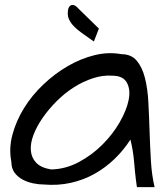

<svg xmlns="http://www.w3.org/2000/svg" viewBox="-20 -772 676 784"><path d="M512.7 -202.1Q484.4 -158.2 447.3 -122.6Q410.2 -86.9 365.7 -62Q321.3 -37.1 269 -25.4Q216.8 -13.7 159.2 -18.6Q138.7 -18.6 115.2 -23.4Q91.8 -28.3 71.8 -39.1Q51.8 -49.8 39.1 -67.4Q26.4 -85 26.4 -111.3Q15.6 -166 30.8 -222.2Q45.9 -278.3 78.1 -330.6Q110.4 -382.8 157.2 -427.2Q204.1 -471.7 257.3 -502.4Q310.5 -533.2 366.7 -546.9Q422.9 -560.5 475.6 -550.8Q515.6 -550.8 538.1 -524.4Q560.5 -498 571.8 -454.1Q583 -410.2 585.9 -353Q588.9 -295.9 590.8 -235.4Q592.8 -174.8 596.2 -115.7Q599.6 -56.6 611.3 -7.8H539.1Q534.2 -41 531.7 -66.4Q529.3 -91.8 527.3 -113.8Q525.4 -135.7 522 -156.2Q518.6 -176.8 512.7 -202.1ZM438.5 -462.9Q400.4 -465.8 359.9 -452.6Q319.3 -439.5 281.7 -415.5Q244.1 -391.6 211.4 -358.9Q178.7 -326.2 154.3 -291Q129.9 -255.9 116.7 -221.2Q103.5 -186.5 106 -157.2Q108.4 -127.9 127.9 -107.4Q147.5 -86.9 188.5 -80.1Q247.1 -81.1 301.3 -109.9Q355.5 -138.7 397.9 -181.2Q440.4 -223.6 468.8 -272.9Q497.1 -322.3 505.4 -364.3Q513.7 -406.2 498 -434.6Q482.4 -462.9 438.5 -462.9ZM383.8 -655.3 363.3 -602.5Q332 -624 313.5 -637.7Q294.9 -651.4 284.2 -662.1Q273.4 -672.9 267.6 -682.1Q261.7 -691.4 257.8 -704.1Q255.9 -716.8 257.3 -728.5Q258.8 -740.2 264.6 -746.6Q270.5 -752.9 279.8 -751.5Q289.1 -750 301.8 -735.4Z"/></svg>

Font: Architects Daughter-petzku
Style: Regular
Weight: 400
Designer: Kimberly Geswein
Foundry: Kimberly Geswein
Version: Version 1.000 2010 initial release